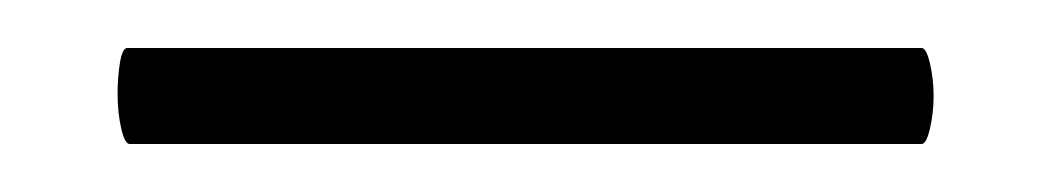

<svg xmlns="http://www.w3.org/2000/svg" viewBox="-20 16 438 80"><path d="M29 55Q29 48 30 42Q31 36 33 36H364Q366 36 367.5 42.5Q369 49 369 56Q369 63 367.5 69.5Q366 76 364 76H34Q32 76 30.5 69.5Q29 63 29 55Z"/></svg>

Font: Cormorant
Style: Regular
Weight: 400
Designer: Christian Thalmann (Catharsis Fonts)
Foundry: Catharsis Fonts
Version: Version 4.000